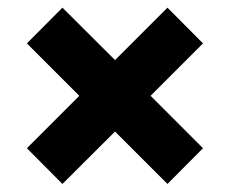

<svg xmlns="http://www.w3.org/2000/svg" viewBox="-20 -624 586 489"><path d="M139 -155.5 48.5 -246.5 182 -380 48.5 -513.5 139 -604.5 273 -471 406.5 -604.5 497 -513.5 363.5 -380 497 -246.5 406.5 -155.5 273 -289Z"/></svg>

Font: Encode Sans Expanded Expanded
Style: Bold
Weight: 700
Width: 7
Designer: Multiple Designers
Foundry: Impallari Type
Version: Version 3.000; ttfautohint (v1.8.3) -l 8 -r 50 -G 200 -x 14 